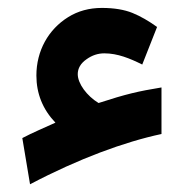

<svg xmlns="http://www.w3.org/2000/svg" viewBox="-20 -420 471 487"><path d="M177.2 -231.9C177.2 -246.6 184.6 -259.3 199.2 -269.5C213.4 -279.8 228.5 -284.7 244.6 -284.7C278.3 -284.7 309.1 -272 340.8 -256.3L378.4 -351.6C357.4 -366.7 336.4 -378.9 315.9 -387.2C295.4 -395.5 269.5 -399.9 238.3 -399.9C206.5 -399.9 177.7 -392.1 152.8 -376.5C102.5 -345.2 72.3 -291 72.3 -228.5C72.3 -182.6 88.4 -142.6 120.6 -108.9C90.8 -95.2 63.5 -84 36.6 -69.8L56.2 47.4C179.7 -17.6 295.9 -60.1 389.6 -80.1V-198.2C330.6 -188.5 300.3 -181.6 230 -158.7C200.2 -176.8 177.2 -208 177.2 -231.9Z"/></svg>

Font: Vazirmatn
Style: Bold
Weight: 700
Designer: Saber Rastikerdar
Foundry: Saber Rastikerdar
Version: Version 33.003